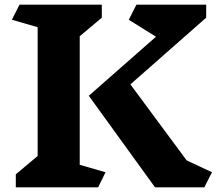

<svg xmlns="http://www.w3.org/2000/svg" viewBox="-20 -806 944 826"><path d="M434 -65 402 0H48V-56L142 -135V-689L31 -721L64 -786H418V-730L323 -650V-97ZM859 0H647L362 -394L651 -648L534 -721L567 -786H867V-730L541 -443L783 -116L892 -65Z"/></svg>

Font: InknutAntiqua
Style: Bold
Weight: 700
Designer: Claus Eggers Srensen
Foundry: Claus Eggers Srensen
Version: Version 1.000; ttfautohint (v1.2) -l 7 -r 28 -G 50 -x 13 -D 